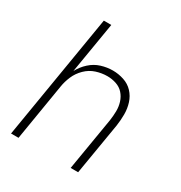

<svg xmlns="http://www.w3.org/2000/svg" viewBox="-172 -857 921 979"><g transform="rotate(30 288.0 -367.5)"><path d="M34 0H78L133 -333Q138 -365 151.5 -396.5Q165 -428 190.5 -453Q216 -478 248.5 -488.5Q281 -499 314 -499Q314 -499 314 -499Q314 -499 314 -499Q341 -499 366.5 -490.5Q392 -482 409 -463Q426 -444 434 -418.5Q442 -393 441.5 -366Q441 -339 437 -311L385 0H429L480 -305Q485 -339 485 -373Q485 -407 475 -438.5Q465 -470 443 -493.5Q421 -517 389 -527.5Q357 -538 324 -538Q290 -538 256 -527.5Q222 -517 194.5 -492Q167 -467 150 -435L200 -735H156Z"/></g></svg>

Font: Iosevka Sparkle Extralight
Style: Italic
Weight: 200
Italic angle: -9°
Designer: Belleve Invis
Foundry: Belleve Invis
Version: Version 4.5.0; ttfautohint (v1.8.3)